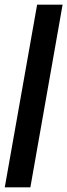

<svg xmlns="http://www.w3.org/2000/svg" viewBox="-30 -805 288 825"><path d="M-9.5 0 129.5 -785H239L100.5 0Z"/></svg>

Font: Anybody Medium
Style: Italic
Weight: 500
Italic angle: -10°
Designer: Tyler Finck
Foundry: Etcetera Type Company
Version: Version 1.010; ttfautohint (v1.8.3) -l 8 -r 50 -G 200 -x 14 